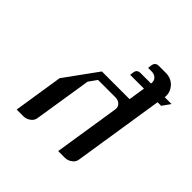

<svg xmlns="http://www.w3.org/2000/svg" viewBox="-133 -579 687 687"><g transform="rotate(45 211.0 -235.0)"><path d="M43.9 0 73.2 -188 163.1 -312H303.2L313 -375H243.2L245.1 -390.1Q248 -405.8 265.1 -405.8H317.9Q320.3 -420.4 311.5 -429.2Q302.7 -438 289.1 -438H271L272.9 -453.1Q275.9 -470.2 293 -470.2H328.1Q356 -470.2 373.5 -450.7Q387.7 -434.1 387.7 -415Q387.7 -408.7 387.2 -405.8H421.9L399.9 -375H381.8L328.1 -30.8Q326.2 -17.1 314 -8.8Q302.2 0 288.1 0H253.9L293 -250Q294.9 -263.2 286.1 -272Q277.3 -280.8 263.2 -280.8H174.8L152.8 -250L118.2 -30.8Q116.2 -17.1 104 -8.8Q92.3 0 78.1 0Z"/></g></svg>

Font: Hhenum
Style: Italic
Weight: 400
Designer: T. Christopher White
Version: Version 1.0